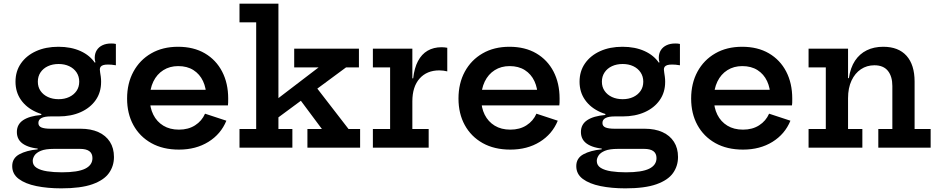

<svg xmlns="http://www.w3.org/2000/svg" viewBox="-20 -810 5144 1053"><path d="M316 223Q240.5 223 179.5 210.5Q118.5 198 82.8 171.2Q47 144.5 47 101Q47 57.5 86 36.2Q125 15 186.5 9V-4L276 6.5Q229 6.5 204 17Q179 27.5 169.2 42.8Q159.5 58 159.5 72.5Q159.5 97 181 110.5Q202.5 124 238.5 129.5Q274.5 135 319.5 135Q407 135 447 115.2Q487 95.5 487 57Q487 6.5 419 6.5H223Q153.5 6.5 113 -16.8Q72.5 -40 72.5 -86Q72.5 -128 107 -151Q141.5 -174 206.5 -179.5V-200L301 -171.5H257Q225 -171.5 207.8 -162.8Q190.5 -154 190.5 -135.5Q190.5 -118 207.2 -111Q224 -104 258 -104H422Q478.5 -104 519.5 -85.5Q560.5 -67 582.8 -32.2Q605 2.5 605 51Q605 100.5 577.5 139.2Q550 178 486.8 200.5Q423.5 223 316 223ZM301 -171.5Q232.5 -171.5 179 -195.2Q125.5 -219 95.2 -261.8Q65 -304.5 65 -362Q65 -419.5 95 -462.5Q125 -505.5 178 -529.5Q231 -553.5 300.5 -553.5Q369.5 -553.5 421.8 -529.8Q474 -506 502 -463Q518.5 -441 526.5 -415.5Q534.5 -390 534.5 -361Q534.5 -303.5 504.8 -261Q475 -218.5 422.5 -195Q370 -171.5 301 -171.5ZM301.5 -266Q334 -266 359.5 -278Q385 -290 399.8 -311.5Q414.5 -333 414.5 -362Q414.5 -391 399.8 -413Q385 -435 359.5 -447Q334 -459 301.5 -459Q268.5 -459 242.8 -447Q217 -435 202.2 -413Q187.5 -391 187.5 -362Q187.5 -333 202.2 -311.5Q217 -290 242.8 -278Q268.5 -266 301.5 -266ZM534.5 -361 502 -420 477 -456.5 503.5 -468.5Q501.5 -474 500.5 -480Q499.5 -486 499.5 -492.5Q499.5 -517 510.8 -534.8Q522 -552.5 542.2 -562Q562.5 -571.5 589.5 -571.5Q597 -571.5 603.5 -571Q610 -570.5 615.5 -569V-452Q602.5 -454.5 591.8 -455.2Q581 -456 572 -456Q555.5 -456 545.8 -452.8Q536 -449.5 531.8 -443.5Q527.5 -437.5 527.5 -429Q527.5 -422.5 529.2 -412.5Q531 -402.5 532.8 -389.2Q534.5 -376 534.5 -361Z M961.5 10.5Q873.5 10.5 809.8 -25.2Q746 -61 711.5 -124Q677 -187 677 -269.5Q677 -353 711.8 -417Q746.5 -481 809.2 -517.2Q872 -553.5 956.5 -553.5Q1042 -553.5 1103.5 -517.5Q1165 -481.5 1198.2 -417.5Q1231.5 -353.5 1231.5 -269.5Q1231.5 -255.5 1231.2 -246.8Q1231 -238 1230 -232H1109.5Q1110.5 -241.5 1111 -252Q1111.5 -262.5 1111.5 -276.5Q1111.5 -326.5 1093.5 -365Q1075.5 -403.5 1041 -425.5Q1006.5 -447.5 957.5 -447.5Q911 -447.5 875.8 -425.2Q840.5 -403 821 -362.8Q801.5 -322.5 801.5 -269.5Q801.5 -219.5 820.8 -181Q840 -142.5 875.8 -120.8Q911.5 -99 961.5 -99Q1013 -99 1050 -122.8Q1087 -146.5 1104.5 -186.5L1221.5 -148Q1191.5 -74.5 1123 -32Q1054.5 10.5 961.5 10.5ZM754.5 -232V-317.5H1174L1197.5 -232Z M1507 -102.5H1583.5V0H1293.5V-102.5H1385V-687.5H1293.5V-790H1507ZM1704.5 -344.5 1891.5 -102.5H1955V0H1666V-102.5H1745.5L1611 -283ZM1468.5 -138 1439 -220 1727.5 -440.5H1593.5V-543H1948.5V-440.5H1878Z M2241.5 -102.5H2331V0H2025V-102.5H2119.5V-440.5H2025V-543H2241.5ZM2433 -418.5Q2423 -421 2412 -422.5Q2401 -424 2389.5 -424Q2321 -424 2281.2 -379.2Q2241.5 -334.5 2241.5 -254L2218 -380.5H2246Q2252.5 -437.5 2272.5 -475.2Q2292.5 -513 2325.2 -532Q2358 -551 2402 -551Q2410 -551 2417.5 -550.2Q2425 -549.5 2433 -548Z M2779 10.5Q2691 10.5 2627.2 -25.2Q2563.5 -61 2529 -124Q2494.5 -187 2494.5 -269.5Q2494.5 -353 2529.2 -417Q2564 -481 2626.8 -517.2Q2689.5 -553.5 2774 -553.5Q2859.5 -553.5 2921 -517.5Q2982.5 -481.5 3015.8 -417.5Q3049 -353.5 3049 -269.5Q3049 -255.5 3048.8 -246.8Q3048.5 -238 3047.5 -232H2927Q2928 -241.5 2928.5 -252Q2929 -262.5 2929 -276.5Q2929 -326.5 2911 -365Q2893 -403.5 2858.5 -425.5Q2824 -447.5 2775 -447.5Q2728.5 -447.5 2693.2 -425.2Q2658 -403 2638.5 -362.8Q2619 -322.5 2619 -269.5Q2619 -219.5 2638.2 -181Q2657.5 -142.5 2693.2 -120.8Q2729 -99 2779 -99Q2830.5 -99 2867.5 -122.8Q2904.5 -146.5 2922 -186.5L3039 -148Q3009 -74.5 2940.5 -32Q2872 10.5 2779 10.5ZM2572 -232V-317.5H2991.5L3015 -232Z M3409.5 223Q3334 223 3273 210.5Q3212 198 3176.2 171.2Q3140.5 144.5 3140.5 101Q3140.5 57.5 3179.5 36.2Q3218.5 15 3280 9V-4L3369.5 6.5Q3322.5 6.5 3297.5 17Q3272.5 27.5 3262.8 42.8Q3253 58 3253 72.5Q3253 97 3274.5 110.5Q3296 124 3332 129.5Q3368 135 3413 135Q3500.5 135 3540.5 115.2Q3580.5 95.5 3580.5 57Q3580.5 6.5 3512.5 6.5H3316.5Q3247 6.5 3206.5 -16.8Q3166 -40 3166 -86Q3166 -128 3200.5 -151Q3235 -174 3300 -179.5V-200L3394.5 -171.5H3350.5Q3318.5 -171.5 3301.2 -162.8Q3284 -154 3284 -135.5Q3284 -118 3300.8 -111Q3317.5 -104 3351.5 -104H3515.5Q3572 -104 3613 -85.5Q3654 -67 3676.2 -32.2Q3698.5 2.5 3698.5 51Q3698.5 100.5 3671 139.2Q3643.5 178 3580.2 200.5Q3517 223 3409.5 223ZM3394.5 -171.5Q3326 -171.5 3272.5 -195.2Q3219 -219 3188.8 -261.8Q3158.5 -304.5 3158.5 -362Q3158.5 -419.5 3188.5 -462.5Q3218.5 -505.5 3271.5 -529.5Q3324.5 -553.5 3394 -553.5Q3463 -553.5 3515.2 -529.8Q3567.5 -506 3595.5 -463Q3612 -441 3620 -415.5Q3628 -390 3628 -361Q3628 -303.5 3598.2 -261Q3568.5 -218.5 3516 -195Q3463.5 -171.5 3394.5 -171.5ZM3395 -266Q3427.5 -266 3453 -278Q3478.5 -290 3493.2 -311.5Q3508 -333 3508 -362Q3508 -391 3493.2 -413Q3478.5 -435 3453 -447Q3427.5 -459 3395 -459Q3362 -459 3336.2 -447Q3310.5 -435 3295.8 -413Q3281 -391 3281 -362Q3281 -333 3295.8 -311.5Q3310.5 -290 3336.2 -278Q3362 -266 3395 -266ZM3628 -361 3595.5 -420 3570.5 -456.5 3597 -468.5Q3595 -474 3594 -480Q3593 -486 3593 -492.5Q3593 -517 3604.2 -534.8Q3615.5 -552.5 3635.8 -562Q3656 -571.5 3683 -571.5Q3690.5 -571.5 3697 -571Q3703.5 -570.5 3709 -569V-452Q3696 -454.5 3685.2 -455.2Q3674.5 -456 3665.5 -456Q3649 -456 3639.2 -452.8Q3629.5 -449.5 3625.2 -443.5Q3621 -437.5 3621 -429Q3621 -422.5 3622.8 -412.5Q3624.5 -402.5 3626.2 -389.2Q3628 -376 3628 -361Z M4055 10.5Q3967 10.5 3903.2 -25.2Q3839.5 -61 3805 -124Q3770.5 -187 3770.5 -269.5Q3770.5 -353 3805.2 -417Q3840 -481 3902.8 -517.2Q3965.5 -553.5 4050 -553.5Q4135.5 -553.5 4197 -517.5Q4258.5 -481.5 4291.8 -417.5Q4325 -353.5 4325 -269.5Q4325 -255.5 4324.8 -246.8Q4324.5 -238 4323.5 -232H4203Q4204 -241.5 4204.5 -252Q4205 -262.5 4205 -276.5Q4205 -326.5 4187 -365Q4169 -403.5 4134.5 -425.5Q4100 -447.5 4051 -447.5Q4004.5 -447.5 3969.2 -425.2Q3934 -403 3914.5 -362.8Q3895 -322.5 3895 -269.5Q3895 -219.5 3914.2 -181Q3933.5 -142.5 3969.2 -120.8Q4005 -99 4055 -99Q4106.5 -99 4143.5 -122.8Q4180.5 -146.5 4198 -186.5L4315 -148Q4285 -74.5 4216.5 -32Q4148 10.5 4055 10.5ZM3848 -232V-317.5H4267.5L4291 -232Z M4631 -102.5H4709.5V0H4414.5V-102.5H4509V-440.5H4414.5V-543H4631ZM4874 -102.5V-338.5Q4874 -391 4849.5 -421.5Q4825 -452 4775.5 -452Q4734 -452 4701.5 -430.2Q4669 -408.5 4650 -368Q4631 -327.5 4631 -271L4607.5 -381.5H4635.5Q4644 -439 4669.2 -477Q4694.5 -515 4733.8 -534.2Q4773 -553.5 4824 -553.5Q4907.5 -553.5 4951.8 -504Q4996 -454.5 4996 -362.5V-102.5H5084V0H4797V-102.5Z"/></svg>

Font: Hepta Slab SemiBold
Style: Regular
Weight: 600
Designer: Michael LaGattuta
Foundry: Michael LaGattuta
Version: Version 1.102